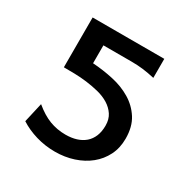

<svg xmlns="http://www.w3.org/2000/svg" viewBox="-124 -605 705 725"><g transform="rotate(30 228.5 -243.0)"><path d="M390.6 -415Q362.8 -421.4 339.1 -424.3Q315.4 -427.2 288.1 -427.2H166V-349.1Q211.4 -346.2 255.9 -336.4Q300.3 -326.7 335.7 -305.4Q371.1 -284.2 393.1 -249.8Q415 -215.3 415 -163.6Q415 -123 398.7 -90.6Q382.3 -58.1 354.2 -35.4Q326.2 -12.7 288.3 -0.2Q250.5 12.2 207.5 12.2Q164.6 12.2 125 0.5Q85.4 -11.2 53.7 -31.7L73.2 -117.2Q107.9 -88.4 140.6 -75.9Q173.3 -63.5 210 -63.5Q236.3 -63.5 257.3 -70.1Q278.3 -76.7 293.5 -89.8Q308.6 -103 316.7 -122.8Q324.7 -142.6 324.7 -168.5Q324.7 -196.3 312 -215.3Q299.3 -234.4 278.6 -247.1Q257.8 -259.8 231.4 -266.4Q205.1 -272.9 177.7 -276.4Q150.4 -279.8 124.3 -280.3Q98.1 -280.8 78.1 -280.8V-498H390.6Z"/></g></svg>

Font: Andika
Style: Regular
Weight: 400
Designer: Victor Gaultney, Annie Olsen, Julie Remington, Don Collingsworth, Eric Hays
Foundry: SIL International
Version: Version 1.001